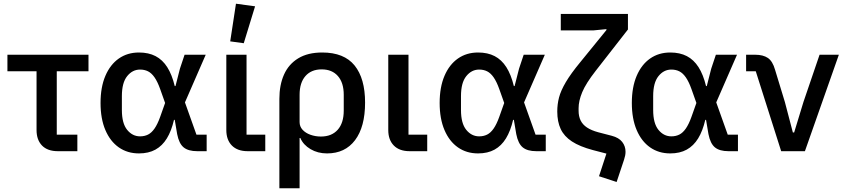

<svg xmlns="http://www.w3.org/2000/svg" viewBox="-20 -815 4556 1035"><path d="M397 0H292Q236 0 206.5 -30.5Q177 -61 177 -114V-431H20V-520H457V-431H286V-89H397Z M1094 -89V0H1043Q995 0 970 -20.5Q945 -41 935 -92L922 -169H918Q904 -109 879.5 -69Q855 -29 818 -8.5Q781 12 729 12Q667 12 620.5 -20.5Q574 -53 548 -114Q522 -175 522 -260Q522 -345 548 -406Q574 -467 620.5 -499.5Q667 -532 729 -532Q781 -532 818.5 -512.5Q856 -493 881.5 -453Q907 -413 922 -351H926L950 -445L975 -520H1089L977 -263L1039 -89ZM735 -80Q759 -80 778 -89.5Q797 -99 813 -122Q829 -145 843 -184L870 -260L843 -336Q829 -375 813 -398Q797 -421 778 -430.5Q759 -440 735 -440Q694 -440 665.5 -404.5Q637 -369 637 -297V-222Q637 -150 665.5 -115Q694 -80 735 -80Z M1410 -89V0H1315Q1260 0 1230 -30.5Q1200 -61 1200 -114V-520H1309V-89ZM1355 -781 1294 -582 1221 -592 1252 -795Z M1486 200V-282Q1486 -357 1511 -413Q1536 -469 1587.5 -500.5Q1639 -532 1717 -532Q1835 -532 1891.5 -462Q1948 -392 1948 -262Q1948 -131 1894 -59.5Q1840 12 1743 12Q1693 12 1654 -11Q1615 -34 1599 -71H1595V200ZM1710 -79Q1768 -79 1800.5 -115.5Q1833 -152 1833 -219V-304Q1833 -369 1801.5 -405Q1770 -441 1714 -441Q1658 -441 1626.5 -405Q1595 -369 1595 -304V-157Q1595 -133 1611 -115.5Q1627 -98 1653.5 -88.5Q1680 -79 1710 -79Z M2283 -89V0H2188Q2133 0 2103 -30.5Q2073 -61 2073 -114V-520H2182V-89Z M2922 -89V0H2871Q2823 0 2798 -20.5Q2773 -41 2763 -92L2750 -169H2746Q2732 -109 2707.5 -69Q2683 -29 2646 -8.5Q2609 12 2557 12Q2495 12 2448.5 -20.5Q2402 -53 2376 -114Q2350 -175 2350 -260Q2350 -345 2376 -406Q2402 -467 2448.5 -499.5Q2495 -532 2557 -532Q2609 -532 2646.5 -512.5Q2684 -493 2709.5 -453Q2735 -413 2750 -351H2754L2778 -445L2803 -520H2917L2805 -263L2867 -89ZM2563 -80Q2587 -80 2606 -89.5Q2625 -99 2641 -122Q2657 -145 2671 -184L2698 -260L2671 -336Q2657 -375 2641 -398Q2625 -421 2606 -430.5Q2587 -440 2563 -440Q2522 -440 2493.5 -404.5Q2465 -369 2465 -297V-222Q2465 -150 2493.5 -115Q2522 -80 2563 -80Z M3003 -651V-740H3365V-656L3191 -433Q3138 -365 3118.5 -318Q3099 -271 3099 -232V-218Q3099 -188 3110 -165.5Q3121 -143 3144.5 -127.5Q3168 -112 3205 -102L3278 -83Q3316 -73 3334 -50Q3352 -27 3352 3Q3352 13 3350 23.5Q3348 34 3344 46L3304 166L3209 135L3249 13L3176 -6Q3105 -25 3063 -52.5Q3021 -80 3002.5 -119.5Q2984 -159 2984 -214Q2984 -253 2993.5 -289.5Q3003 -326 3030 -372Q3057 -418 3109 -481L3249 -653V-658L3178 -651Z M3958 -89V0H3907Q3859 0 3834 -20.5Q3809 -41 3799 -92L3786 -169H3782Q3768 -109 3743.5 -69Q3719 -29 3682 -8.5Q3645 12 3593 12Q3531 12 3484.5 -20.5Q3438 -53 3412 -114Q3386 -175 3386 -260Q3386 -345 3412 -406Q3438 -467 3484.5 -499.5Q3531 -532 3593 -532Q3645 -532 3682.5 -512.5Q3720 -493 3745.5 -453Q3771 -413 3786 -351H3790L3814 -445L3839 -520H3953L3841 -263L3903 -89ZM3599 -80Q3623 -80 3642 -89.5Q3661 -99 3677 -122Q3693 -145 3707 -184L3734 -260L3707 -336Q3693 -375 3677 -398Q3661 -421 3642 -430.5Q3623 -440 3599 -440Q3558 -440 3529.5 -404.5Q3501 -369 3501 -297V-222Q3501 -150 3529.5 -115Q3558 -80 3599 -80Z M4319 0H4191L4054 -431H4002V-520H4050Q4094 -520 4119.5 -502.5Q4145 -485 4158 -439L4211 -265L4254 -101H4261L4311 -265L4398 -520H4502Z"/></svg>

Font: IBM Plex Sans Medium
Style: Regular
Weight: 500
Designer: Mike Abbink, Paul van der Laan, Pieter van Rosmalen
Foundry: Bold Monday
Version: Version 3.201